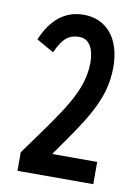

<svg xmlns="http://www.w3.org/2000/svg" viewBox="-75 -680 525 731"><g transform="rotate(10 187.5 -314.5)"><path d="M44 0H337V-86H163C266 -233 335 -322 335 -451C335 -565 276 -629 190 -629C115 -629 64 -583 32 -506L99 -468C125 -526 149 -543 188 -543C225 -543 246 -509 246 -452C244 -341 181 -261 44 -72Z"/></g></svg>

Font: Inconsolata Condensed
Style: Bold
Weight: 700
Width: 3
Monospace: yes
Designer: Raph Levien, Cyreal, Brenton Simpson
Foundry: Raph Levien, Cyreal, Google
Version: Version 3.100